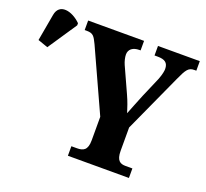

<svg xmlns="http://www.w3.org/2000/svg" viewBox="-134 -874 1095 1023"><g transform="rotate(20 413.0 -363.0)"><path d="M47 -506 157 -670V-682C106 -733 29 -749 17 -678L-10 -526ZM348 0H694V-54H655C626 -54 603 -64 603 -121V-253L753 -582C781 -644 792 -660 825 -660H836V-714H599V-660H617C657 -660 677 -647 677 -611C677 -602 674 -581 662 -550L613 -436C596 -393 579 -353 567 -321C557 -352 549 -378 532 -415L467 -558C459 -576 454 -598 454 -613C454 -642 476 -660 513 -660H520V-714H203V-660H215C252 -660 259 -646 278 -607L439 -254V-121C439 -64 415 -54 379 -54H348Z"/></g></svg>

Font: Noto Serif Condensed ExtraBold
Style: Regular
Weight: 800
Width: 3
Designer: Monotype Design Team
Foundry: Monotype Imaging Inc.
Version: Version 2.013